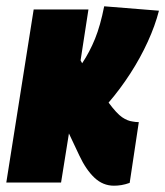

<svg xmlns="http://www.w3.org/2000/svg" viewBox="-40 -580 525 610"><path d="M-20 0 67 -550H241L216 -388L221 -379Q245 -415 262 -457Q279 -499 291 -560L465 -546Q453 -499 429.5 -447.5Q406 -396 374 -346.5Q342 -297 305 -254Q331 -219 348 -207.5Q365 -196 381 -194Q391 -192 401 -192L372 1Q358 6 346 8Q334 10 322 10Q287 10 260 -15.5Q233 -41 212 -86L179 -156L154 0Z"/></svg>

Font: Georama Condensed Black
Style: Italic
Weight: 900
Width: 3
Italic angle: -9°
Designer: Jean-Baptiste Levee
Foundry: Production Type
Version: Version 1.000